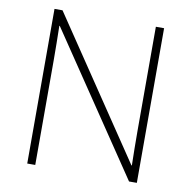

<svg xmlns="http://www.w3.org/2000/svg" viewBox="-80 -793 871 873"><g transform="rotate(10 355.5 -357.0)"><path d="M608 0V-714H570V-231C570 -181 571 -120 572 -74H570L139 -714H102V0H139V-481C139 -538 138 -587 137 -642H139L572 0Z"/></g></svg>

Font: Noto Sans Ethiopic ExtraLight
Style: Regular
Weight: 200
Designer: Monotype Design Team
Foundry: Monotype Imaging Inc.
Version: Version 2.102